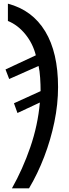

<svg xmlns="http://www.w3.org/2000/svg" viewBox="-20 -785 377 1045"><path d="M45 240Q104 135 145 16Q186 -103 197 -227L75 -170L56 -223L201 -289Q201 -324 198.5 -361.5Q196 -399 190 -426L30 -355L10 -407L175 -484Q159 -548 118 -598.5Q77 -649 23 -671V-765Q156 -730 226 -614.5Q296 -499 296 -311Q296 -218 276 -121Q256 -24 220.5 68.5Q185 161 138 240Z"/></svg>

Font: Noto Sans ExtraCondensed Medium
Style: Italic
Weight: 500
Width: 2
Italic angle: -12°
Designer: Monotype Design Team
Foundry: Monotype Imaging Inc.
Version: Version 2.013; ttfautohint (v1.8.4.7-5d5b)